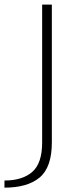

<svg xmlns="http://www.w3.org/2000/svg" viewBox="-98 -612 356 861"><path d="M-78 229.5Q25.5 229.5 80 183.8Q134.5 138 134.5 26.5V-591.5H91V27.5Q91 120 46.8 158.8Q2.5 197.5 -78 197.5Z"/></svg>

Font: Anybody SemiExpanded ExtraLight
Style: Regular
Weight: 250
Width: 6
Version: Version 1.113;gftools[0.9.25]